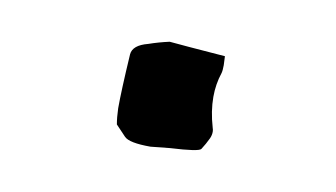

<svg xmlns="http://www.w3.org/2000/svg" viewBox="-32 -597 418 239"><g transform="rotate(10 177.0 -477.5)"><path d="M166.5 -411.6Q139.6 -411.6 133.3 -418.2Q127 -424.8 120.6 -431.6Q119.1 -439.9 118.7 -451.7Q118.7 -474.1 121.6 -520.5Q122.6 -532.2 141.6 -537.1Q154.3 -541.5 167.5 -544.4Q181.2 -543 238.3 -538.6L238.8 -527.3Q238.8 -520.5 237.8 -517.1Q232.9 -502.4 232.9 -486.3Q232.9 -468.3 238.8 -448.2Q239.7 -445.8 239.7 -443.4Q239.7 -439 237.8 -434.8Q235.8 -430.7 233.9 -427.2Q231.9 -423.8 229.5 -419.9Q227.1 -416 190.9 -414.1Z"/></g></svg>

Font: Kurland
Style: Regular
Weight: 400
Designer: GGBot
Version: 0.22